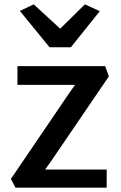

<svg xmlns="http://www.w3.org/2000/svg" viewBox="-20 -860 553 880"><path d="M51 0 30 -40 295 -430 324 -471H60V-557H462L479 -510L216 -124L187 -83H469V0ZM71 -810 134.5 -840 256 -728.5 369 -840 437.5 -809 305 -643.5H207Z"/></svg>

Font: Koeln Type Sans
Style: Regular
Weight: 400
Designer: Eben Sorkin
Foundry: Eben Sorkin
Version: Version 2.001